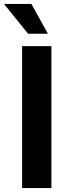

<svg xmlns="http://www.w3.org/2000/svg" viewBox="-59 -964 337 984"><path d="M204.5 -727.5V0H54.3V-727.5ZM85.1 -791 -38.7 -943.9H101.9L186.6 -791Z"/></svg>

Font: Inter Khmer Looped
Style: Regular
Weight: 400
Designer: Rasmus Andersson, Sovichet Tep
Foundry: Anagata Design
Version: Version 1.000